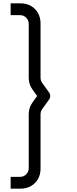

<svg xmlns="http://www.w3.org/2000/svg" viewBox="-20 -908 460 1146"><path d="M43.5 218V147.5H100Q121.5 147.5 136.5 132.5Q151.5 117.5 151.5 96.5V-226.5Q151.5 -265 174 -296.5L201.5 -335L174 -373.5Q151.5 -405 151.5 -443.5V-765.5Q151.5 -787 136.5 -802.2Q121.5 -817.5 100 -817.5H43.5V-888H103Q137.5 -888 164.5 -872.8Q191.5 -857.5 206.8 -830.2Q222 -803 222 -769V-443.5Q222 -429 231 -414.5L273.5 -355Q280 -346.5 280 -335Q280 -323.5 273.5 -315L231 -255.5Q222 -241.5 222 -226.5V99.5Q222 133.5 206.8 160.5Q191.5 187.5 164.5 202.8Q137.5 218 103 218Z"/></svg>

Font: CCSD_manrope
Style: Regular
Weight: 400
Designer: Mikhail Sharanda
Foundry: Mikhail Sharanda
Version: Version 4.503